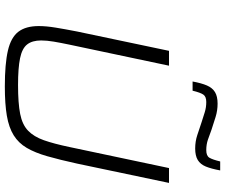

<svg xmlns="http://www.w3.org/2000/svg" viewBox="-90 -856 953 814"><g transform="rotate(90 387.0 -448.5)"><path d="M346 8Q250 8 194 -5Q138 -18 114 -49.5Q90 -81 90 -136Q90 -167 96.5 -207Q103 -247 113 -298L195 -688H258L169 -267Q161 -229 156 -199.5Q151 -170 151 -146Q151 -108 168 -86.5Q185 -65 226.5 -56.5Q268 -48 340 -48Q417 -48 462.5 -57Q508 -66 533.5 -90.5Q559 -115 574 -157.5Q589 -200 603 -267L692 -688H755L673 -298Q657 -225 642 -172.5Q627 -120 606.5 -85Q586 -50 553 -29.5Q520 -9 470 -0.5Q420 8 346 8ZM325 -788Q332 -826 342 -849Q352 -872 370 -883Q388 -894 419 -894Q448 -894 475.5 -885.5Q503 -877 530 -868Q551 -860 571.5 -853Q592 -846 616 -846Q640 -846 648 -859Q656 -872 664 -905H702Q695 -867 685.5 -844Q676 -821 658 -810Q640 -799 609 -799Q579 -799 552 -808Q525 -817 498 -826Q476 -833 455.5 -839.5Q435 -846 412 -846Q389 -846 380.5 -833.5Q372 -821 364 -788Z"/></g></svg>

Font: Saira SemiExpanded Light
Style: Italic
Weight: 300
Width: 6
Italic angle: -12°
Designer: Hector Gatti with collaboration of the Omnibus-Type team
Foundry: Omnibus-Type
Version: Version 1.101